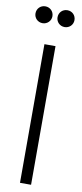

<svg xmlns="http://www.w3.org/2000/svg" viewBox="-101 -947 419 982"><g transform="rotate(10 109.0 -456.0)"><path d="M51.5 -824C76 -824 95.5 -843.5 95.5 -867.5C95.5 -892.5 76 -911.5 51.5 -911.5C26.5 -911.5 7.5 -892.5 7.5 -867.5C7.5 -843.5 26.5 -824 51.5 -824ZM166 -824C191 -824 210 -843.5 210 -867.5C210 -892.5 191 -911.5 166 -911.5C141 -911.5 122 -892.5 122 -867.5C122 -843.5 141 -824 166 -824ZM137.5 0V-720H80V0Z"/></g></svg>

Font: Hauora Light
Style: Regular
Weight: 300
Designer: Wayne Shih
Foundry: WCYS
Version: Version 1.001;hotconv 1.0.109;makeotfexe 2.5.65596